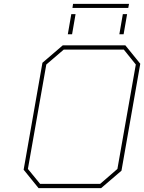

<svg xmlns="http://www.w3.org/2000/svg" viewBox="-20 -971 744 991"><path d="M354 -930 357 -951H646L642 -930ZM330 -794 348 -898H370L352 -794ZM596 -794 614 -898H636L618 -794ZM179 0 102 -95 199 -647 304 -737H627L704 -642L607 -90L502 0ZM187 -22H497L586 -99L681 -638L619 -715H309L219 -638L124 -99Z"/></svg>

Font: Tomorrow Thin
Style: Italic
Weight: 250
Italic angle: -10°
Designer: Tony de Marco, Monica Rizzolli
Foundry: Just in Type
Version: Version 2.002